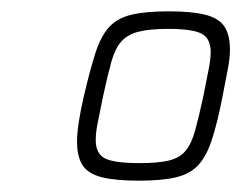

<svg xmlns="http://www.w3.org/2000/svg" viewBox="-20 -716 426 339"><path d="M225 -397Q184 -397 160 -403Q136 -409 126 -424Q116 -439 116 -466Q116 -480 119 -500Q122 -520 128 -546Q139 -593 148.5 -622.5Q158 -652 172.5 -668Q187 -684 212 -690Q237 -696 278 -696Q319 -696 342.5 -690Q366 -684 376 -669.5Q386 -655 386 -628Q386 -613 382 -593Q378 -573 373 -546Q364 -500 354.5 -470.5Q345 -441 330.5 -425Q316 -409 291 -403Q266 -397 225 -397ZM226 -428Q259 -428 278 -432.5Q297 -437 307.5 -449.5Q318 -462 324.5 -485.5Q331 -509 339 -546Q344 -572 348 -591.5Q352 -611 352 -624Q352 -648 336 -656.5Q320 -665 277 -665Q244 -665 224.5 -660Q205 -655 194 -642.5Q183 -630 176.5 -606.5Q170 -583 162 -546Q157 -520 153 -501.5Q149 -483 149 -469Q149 -444 166 -436Q183 -428 226 -428Z"/></svg>

Font: Saira Thin
Style: Italic
Weight: 100
Italic angle: -12°
Designer: Hector Gatti with collaboration of the Omnibus-Type team
Foundry: Omnibus-Type
Version: Version 1.101